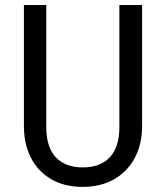

<svg xmlns="http://www.w3.org/2000/svg" viewBox="-20 -726 655 758"><path d="M541 -706.2V-228.7Q541 -157.4 512.3 -103.1Q483.6 -48.7 430.8 -18.5Q377.9 11.8 306.7 11.8Q233.8 11.8 181.8 -18.7Q129.7 -49.2 102.1 -103.3Q74.4 -157.4 74.4 -228.7V-706.2H162.6V-225.6Q162.6 -145.1 200.3 -105.1Q237.9 -65.1 306.7 -65.1Q375.9 -65.1 413.6 -105.1Q451.3 -145.1 451.3 -225.6V-706.2Z"/></svg>

Font: FiraCode Nerd Font
Style: Regular
Weight: 400
Designer: Carrois Corporate, Edenspiekermann AG, Nikita Prokopov
Foundry: Carrois Corporate, Edenspiekermann AG, Nikita Prokopov
Version: Version 6.002;Nerd Fonts 2.2.2